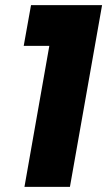

<svg xmlns="http://www.w3.org/2000/svg" viewBox="-20 -729 418 749"><path d="M75.4 0H252.8L378.2 -708.9H101L72.5 -550H172.4Z"/></svg>

Font: Poppins Devanagari Thin
Style: Italic
Weight: 100
Italic angle: -10°
Designer: Ninad Kale (Devanagari), Jonny Pinhorn (Latin)
Foundry: Indian Type Foundry
Version: 4.005